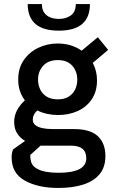

<svg xmlns="http://www.w3.org/2000/svg" viewBox="-20 -717 575 949"><path d="M268.5 212Q167.5 212 102.5 175.5Q37.5 139.5 37.5 61Q37.5 39.5 44.5 21.5L104 -20.5Q80.5 -34 65.2 -57.2Q50 -80.5 50 -114.5Q50 -172.5 103 -221Q70 -265 70 -323.5Q70 -381 98.2 -421Q126.5 -461 171 -481.5Q215.5 -502 264.5 -502Q333 -502 383.5 -466.5L463.5 -533L514.5 -470.5L438.5 -406Q459.5 -367 459.5 -320Q459.5 -264 433.2 -225.8Q407 -187.5 363.5 -168Q320 -148.5 267.5 -148.5Q210.5 -148.5 164.5 -171Q142 -151.5 142 -126Q142 -108.5 155.2 -98.2Q168.5 -88 190.8 -83.5Q213 -79 241 -79H345.5Q426.5 -79 463.8 -43.8Q501 -8.5 501 54.5Q501 108.5 472.8 143.2Q444.5 178 392.2 195Q340 212 268.5 212ZM265.5 -226Q298.5 -226 319.8 -239.5Q341 -253 351.5 -275Q362 -297 362 -323Q362 -364 337.2 -392Q312.5 -420 266 -420Q218.5 -420 193.2 -391.8Q168 -363.5 168 -323.5Q168 -297.5 178.5 -275.2Q189 -253 210.5 -239.5Q232 -226 265.5 -226ZM269 137Q406.5 137 406.5 65.5Q406.5 3 331.5 3H180.5L129.5 49Q129.5 74 136.5 90.2Q143.5 106.5 165 118Q200.5 137 269 137ZM271 -565.5Q117 -565.5 117 -697H187Q187 -671 198.2 -654.8Q209.5 -638.5 228.5 -631Q247.5 -623.5 271 -623.5Q306.5 -623.5 330.5 -641Q354.5 -658.5 354.5 -697H424.5Q424.5 -565.5 271 -565.5Z"/></svg>

Font: Acari Sans Neue SemiBold
Style: Regular
Weight: 600
Designer: Alfredo Marco Pradil (font), Cristiano Sobral (main changes)
Foundry: Hanken Design Co. (font), Cristiano Sobral (main changes)
Version: Version 2.459;March 19, 2022;FontCreator 14.0.0.2808 64-bit;